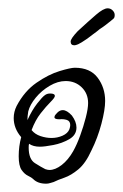

<svg xmlns="http://www.w3.org/2000/svg" viewBox="-20 -431 296 462"><path d="M233 -188Q233 -167 224 -133Q215 -99 200 -69Q186 -38 168.5 -23.5Q151 -9 135 -3.5Q119 2 109 7Q105 8 100.5 9.5Q96 11 91 11Q71 11 60 0Q56 -4 47.5 -8Q39 -12 32 -22Q25 -32 25 -55Q25 -79 31 -101Q13 -122 13 -147Q13 -162 20 -176Q39 -212 68 -232Q97 -252 123.5 -260Q150 -268 160 -268Q197 -268 215 -244Q233 -220 233 -188ZM192 -183Q192 -206 176.5 -221Q161 -236 138 -236Q119 -236 99.5 -224.5Q80 -213 66 -196Q52 -179 48 -163Q47 -157 46.5 -152Q46 -147 46 -142Q57 -166 69.5 -182Q82 -198 88 -202Q93 -206 101 -206Q112 -206 112 -200Q112 -196 101.5 -185.5Q91 -175 78 -158.5Q65 -142 56 -118Q64 -108 77.5 -103.5Q91 -99 104 -99Q118 -99 130.5 -104.5Q143 -110 147 -120Q148 -123 148.5 -125.5Q149 -128 149 -130Q149 -140 140.5 -142.5Q132 -145 124 -144H122Q111 -144 111 -149Q111 -152 113.5 -155Q116 -158 118 -160Q124 -166 131 -166Q141 -166 153 -153Q164 -138 164 -124Q164 -106 146.5 -96Q129 -86 108 -82Q87 -78 76 -78Q60 -78 50 -85Q49 -83 49 -76Q49 -48 64 -38.5Q79 -29 89 -24Q95 -22 99 -22Q113 -22 128.5 -34Q144 -46 156 -67Q165 -83 173 -105Q181 -127 186.5 -148.5Q192 -170 192 -183ZM150 -331Q150 -338 167 -356Q193 -380 211 -395.5Q229 -411 239 -411Q246 -411 251 -406Q256 -401 256 -395Q256 -389 253.5 -386.5Q251 -384 247 -381Q242 -377 235 -371.5Q228 -366 220 -361Q213 -355 204.5 -349Q196 -343 190 -338Q174 -327 168 -324.5Q162 -322 159 -322Q150 -322 150 -331Z"/></svg>

Font: Ingrid Darling
Style: Regular
Weight: 400
Designer: Robert E. Leuschke
Foundry: Robert E. Leuschke
Version: Version 1.010; ttfautohint (v1.8.3)